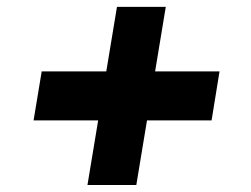

<svg xmlns="http://www.w3.org/2000/svg" viewBox="-20 -569 722 553"><path d="M231.9 -36.1 316.9 -549.3H457.5L372.6 -36.1ZM76.7 -222.2 100.1 -363.3H612.3L589.4 -222.2Z"/></svg>

Font: Inter 18pt ExtraBold
Style: Italic
Weight: 800
Italic angle: -9.3988°
Designer: Rasmus Andersson
Foundry: rsms
Version: Version 4.001;git-66647c0bb